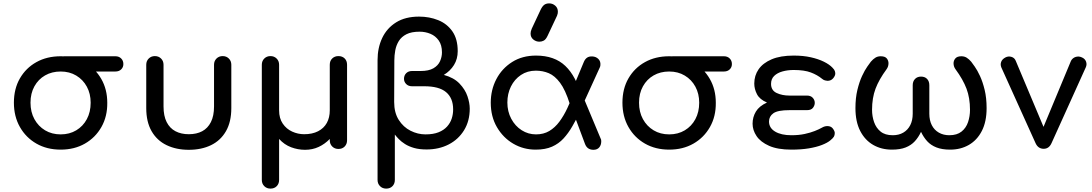

<svg xmlns="http://www.w3.org/2000/svg" viewBox="-20 -879 6441 1133"><path d="M338 4Q257 4 195 -31.5Q133 -67 97.5 -129.5Q62 -192 62 -273Q62 -355 97.5 -416.5Q133 -478 195 -512.5Q257 -547 338 -547Q418 -547 480 -511Q542 -475 577.5 -413.5Q613 -352 613 -273Q614 -192 578.5 -129.5Q543 -67 481 -31.5Q419 4 338 4ZM338 -86Q390 -86 430 -110Q470 -134 492.5 -176Q515 -218 515 -273Q515 -326 492.5 -367.5Q470 -409 430 -433Q390 -457 338 -457Q286 -457 246 -434Q206 -411 183 -369.5Q160 -328 160 -273Q160 -218 183 -176Q206 -134 246 -110Q286 -86 338 -86ZM360 -457Q339 -457 326 -470Q313 -483 313 -501Q313 -521 326 -534Q339 -547 360 -547H661Q682 -547 695 -534Q708 -521 708 -501Q708 -482 695 -469.5Q682 -457 661 -457Z M1094 5Q1020 5 963 -22.5Q906 -50 874.5 -105Q843 -160 843 -241V-497Q843 -519 857.5 -533.5Q872 -548 894 -548Q916 -548 930.5 -533.5Q945 -519 945 -497V-251Q945 -195 963.5 -158.5Q982 -122 1015.5 -104.5Q1049 -87 1094 -87Q1140 -87 1173 -104.5Q1206 -122 1224.5 -158.5Q1243 -195 1243 -251V-497Q1243 -519 1257.5 -533.5Q1272 -548 1294 -548Q1316 -548 1330.5 -533.5Q1345 -519 1345 -497V-241Q1345 -160 1313.5 -105Q1282 -50 1225.5 -22.5Q1169 5 1094 5Z M1576 234Q1554 234 1539.5 219.5Q1525 205 1525 183V-497Q1525 -519 1539.5 -533.5Q1554 -548 1576 -548Q1598 -548 1612.5 -533.5Q1627 -519 1627 -497V-228Q1627 -181 1648.5 -149.5Q1670 -118 1704 -102.5Q1738 -87 1775 -87Q1823 -87 1857 -104.5Q1891 -122 1908.5 -153.5Q1926 -185 1926 -228V-497Q1926 -520 1940.5 -534Q1955 -548 1977 -548Q2000 -548 2014 -534Q2028 -520 2028 -497V-51Q2028 -29 2014 -14.5Q2000 0 1977 0Q1955 0 1940.5 -14.5Q1926 -29 1926 -51V-59Q1897 -29 1860.5 -12Q1824 5 1780 5Q1738 5 1698 -10Q1658 -25 1627 -59V183Q1627 205 1613 219.5Q1599 234 1576 234Z M2259 234Q2237 234 2222.5 219.5Q2208 205 2208 183V-524Q2208 -597 2235.5 -655Q2263 -713 2317.5 -747Q2372 -781 2453 -781Q2514 -781 2566 -760Q2618 -739 2649.5 -694Q2681 -649 2681 -577Q2681 -531 2659 -495.5Q2637 -460 2599 -437Q2658 -421 2691.5 -386Q2725 -351 2738.5 -311Q2752 -271 2752 -238Q2752 -165 2718.5 -110.5Q2685 -56 2627.5 -26.5Q2570 3 2497 3Q2454 3 2423 -6Q2392 -15 2370 -29Q2348 -43 2333.5 -58Q2319 -73 2310 -85V183Q2310 205 2296 219.5Q2282 234 2259 234ZM2491 -86Q2537 -86 2568 -98.5Q2599 -111 2618 -132Q2637 -153 2645.5 -179Q2654 -205 2654 -233Q2654 -267 2643.5 -292.5Q2633 -318 2612 -335.5Q2591 -353 2559 -361.5Q2527 -370 2483 -370H2411Q2390 -370 2377 -383Q2364 -396 2364 -414Q2364 -434 2377 -447Q2390 -460 2411 -460H2462Q2510 -460 2537.5 -476Q2565 -492 2576.5 -517.5Q2588 -543 2588 -570Q2588 -613 2569 -640Q2550 -667 2520 -679.5Q2490 -692 2456 -692Q2408 -692 2378.5 -677Q2349 -662 2333.5 -637Q2318 -612 2312.5 -582Q2307 -552 2307 -522L2306 -277Q2306 -214 2333 -171.5Q2360 -129 2402.5 -107.5Q2445 -86 2491 -86Z M3141 4Q3069 4 3009 -31Q2949 -66 2912.5 -128.5Q2876 -191 2876 -273Q2876 -349 2909 -412Q2942 -475 3002 -513Q3062 -551 3143 -551Q3252 -551 3316 -490Q3380 -429 3411 -310L3342 -267Q3316 -349 3285 -390.5Q3254 -432 3218.5 -447Q3183 -462 3142 -462Q3092 -462 3054 -436.5Q3016 -411 2995 -368.5Q2974 -326 2974 -274Q2974 -221 2997 -178Q3020 -135 3058.5 -110.5Q3097 -86 3143 -86Q3188 -86 3221.5 -106Q3255 -126 3281 -161Q3307 -196 3328 -241Q3349 -286 3368 -335L3405 -222Q3381 -175 3357.5 -134Q3334 -93 3305.5 -62Q3277 -31 3237.5 -13.5Q3198 4 3141 4ZM3482 5Q3445 5 3432 -30L3339 -279L3410 -335L3525 -60Q3527 -57 3527.5 -52Q3528 -47 3528 -45Q3528 -23 3516 -9Q3504 5 3482 5ZM3395 -208 3337 -302 3425 -513Q3432 -530 3444 -538.5Q3456 -547 3475 -546Q3497 -545 3511 -531Q3525 -517 3523 -495Q3523 -493 3522 -488Q3521 -483 3519 -480ZM3163 -633Q3143 -633 3127 -646Q3111 -659 3111 -681Q3111 -688 3112.5 -694Q3114 -700 3118 -710L3170 -821Q3180 -842 3191.5 -850.5Q3203 -859 3221 -859Q3241 -859 3256.5 -845.5Q3272 -832 3272 -810Q3272 -805 3271 -799Q3270 -793 3267 -786L3211 -667Q3201 -646 3189 -639.5Q3177 -633 3163 -633Z M3929 4Q3848 4 3786 -31.5Q3724 -67 3688.5 -129.5Q3653 -192 3653 -273Q3653 -355 3688.5 -416.5Q3724 -478 3786 -512.5Q3848 -547 3929 -547Q4009 -547 4071 -511Q4133 -475 4168.5 -413.5Q4204 -352 4204 -273Q4205 -192 4169.5 -129.5Q4134 -67 4072 -31.5Q4010 4 3929 4ZM3929 -86Q3981 -86 4021 -110Q4061 -134 4083.5 -176Q4106 -218 4106 -273Q4106 -326 4083.5 -367.5Q4061 -409 4021 -433Q3981 -457 3929 -457Q3877 -457 3837 -434Q3797 -411 3774 -369.5Q3751 -328 3751 -273Q3751 -218 3774 -176Q3797 -134 3837 -110Q3877 -86 3929 -86ZM3951 -457Q3930 -457 3917 -470Q3904 -483 3904 -501Q3904 -521 3917 -534Q3930 -547 3951 -547H4252Q4273 -547 4286 -534Q4299 -521 4299 -501Q4299 -482 4286 -469.5Q4273 -457 4252 -457Z M4650 4Q4569 4 4518.5 -18.5Q4468 -41 4444.5 -76Q4421 -111 4421 -149Q4421 -188 4440.5 -220.5Q4460 -253 4506 -274Q4463 -292 4447 -323Q4431 -354 4431 -386Q4431 -433 4456.5 -470Q4482 -507 4533.5 -529Q4585 -551 4664 -551Q4720 -551 4764.5 -541Q4809 -531 4841.5 -515Q4874 -499 4892 -480Q4904 -468 4906.5 -459.5Q4909 -451 4909 -445Q4909 -432 4896.5 -417Q4884 -402 4863 -402Q4858 -402 4848.5 -404.5Q4839 -407 4831 -414Q4803 -437 4764.5 -451.5Q4726 -466 4664 -466Q4628 -466 4597.5 -457.5Q4567 -449 4548.5 -431Q4530 -413 4530 -384Q4530 -346 4562.5 -330.5Q4595 -315 4639 -315H4742Q4764 -315 4776 -302Q4788 -289 4788 -272Q4788 -257 4777.5 -243Q4767 -229 4742 -229H4639Q4569 -229 4543.5 -210.5Q4518 -192 4518 -162Q4518 -124 4554 -102.5Q4590 -81 4650 -81Q4694 -81 4728.5 -88.5Q4763 -96 4788 -106Q4813 -116 4827 -124Q4839 -131 4847 -133Q4855 -135 4862 -135Q4884 -135 4895 -120Q4906 -105 4906 -94Q4906 -81 4900.5 -72Q4895 -63 4879 -50Q4862 -36 4830 -23.5Q4798 -11 4753 -3.5Q4708 4 4650 4Z M5243 4Q5181 4 5132.5 -24Q5084 -52 5056 -106.5Q5028 -161 5028 -241Q5028 -301 5039.5 -348.5Q5051 -396 5067 -430.5Q5083 -465 5098 -486Q5113 -507 5119 -515Q5132 -530 5145.5 -538.5Q5159 -547 5177 -547Q5203 -547 5213.5 -533.5Q5224 -520 5223 -502.5Q5222 -485 5212 -471Q5167 -410 5146.5 -355.5Q5126 -301 5126 -231Q5126 -193 5138 -158.5Q5150 -124 5176.5 -102.5Q5203 -81 5248 -81Q5284 -81 5310.5 -96.5Q5337 -112 5351.5 -140.5Q5366 -169 5366 -208V-376Q5366 -399 5379.5 -413Q5393 -427 5415 -427Q5438 -427 5451 -413Q5464 -399 5464 -376V-208Q5464 -169 5478.5 -140.5Q5493 -112 5520 -96.5Q5547 -81 5582 -81Q5627 -81 5654 -102.5Q5681 -124 5692.5 -158.5Q5704 -193 5704 -231Q5704 -301 5683.5 -355.5Q5663 -410 5618 -471Q5608 -485 5607 -502.5Q5606 -520 5617 -533.5Q5628 -547 5653 -547Q5671 -547 5684.5 -538.5Q5698 -530 5711 -515Q5717 -507 5732 -486Q5747 -465 5763 -430.5Q5779 -396 5790.5 -348.5Q5802 -301 5802 -241Q5802 -161 5774 -106.5Q5746 -52 5697.5 -24Q5649 4 5587 4Q5539 4 5506 -9Q5473 -22 5451.5 -45.5Q5430 -69 5415 -101Q5400 -69 5378.5 -45.5Q5357 -22 5324.5 -9Q5292 4 5243 4Z M6139 -1Q6106 -1 6091 -34L5889 -481Q5882 -498 5888 -514Q5894 -530 5913 -540Q5930 -549 5948.5 -543.5Q5967 -538 5974 -520L6162 -73H6114L6300 -520Q6309 -537 6327.5 -543Q6346 -549 6365 -540Q6383 -532 6389 -515Q6395 -498 6387 -481L6185 -34Q6170 -1 6139 -1Z"/></svg>

Font: Comfortaa
Style: Bold
Weight: 700
Designer: Johan Aakerlund
Foundry: Johan Aakerlund
Version: Version 3.104; ttfautohint (v1.8.1.43-b0c9)